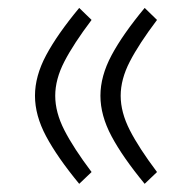

<svg xmlns="http://www.w3.org/2000/svg" viewBox="-20 -444 474 477"><path d="M207.5 -16.6 176.8 12.7Q122.1 -53.7 94.5 -105.5Q66.9 -157.2 66.9 -206.1Q66.9 -254.9 94.5 -306.6Q122.1 -358.4 176.8 -424.3L207.5 -394.5Q162.6 -335 139.9 -291Q117.2 -247.1 117.2 -206.1Q117.2 -165 139.9 -120.6Q162.6 -76.2 207.5 -16.6ZM370.1 -16.6 339.4 12.7Q284.7 -53.7 257.1 -105.5Q229.5 -157.2 229.5 -206.1Q229.5 -254.9 257.1 -306.6Q284.7 -358.4 339.4 -424.3L370.1 -394.5Q325.2 -335 302.5 -291Q279.8 -247.1 279.8 -206.1Q279.8 -165 302.5 -120.6Q325.2 -76.2 370.1 -16.6Z"/></svg>

Font: Vazirmatn FD ExtraLight
Style: Regular
Weight: 200
Designer: Saber Rastikerdar
Foundry: Saber Rastikerdar
Version: Version 33.003